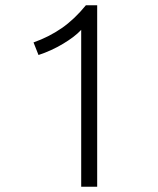

<svg xmlns="http://www.w3.org/2000/svg" viewBox="-20 -713 604 733"><path d="M290 0V-599Q266 -573 221 -546Q176 -519 127 -503L108 -551Q167 -572 215.5 -605.5Q264 -639 308 -693H351V0Z"/></svg>

Font: Ubuntu Sans Light
Style: Regular
Weight: 300
Designer: Dalton Maag Ltd
Foundry: Dalton Maag Ltd
Version: Version 1.006; ttfautohint (v1.8.4.7-5d5b)